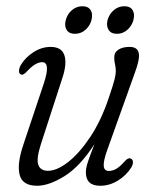

<svg xmlns="http://www.w3.org/2000/svg" viewBox="-20 -588 486 616"><path d="M399.5 -79Q406 -77 406.5 -68.5Q407 -60 401 -50.5Q385.5 -25.5 358.5 -8.8Q331.5 8 301.5 8Q255.5 8 255.5 -35Q255.5 -49 261.8 -68Q268 -87 283 -125.5Q236.5 -53.5 186.8 -22.8Q137 8 99 8Q52 8 43 -27.2Q34 -62.5 55.5 -125.5L121 -321.5Q143 -388.5 115 -388.5Q94 -388.5 67 -359.5Q54.5 -345.5 47.5 -349Q41.5 -351 41 -359.2Q40.5 -367.5 46.5 -379Q61 -403.5 87.2 -420.5Q113.5 -437.5 142.5 -437.5Q177 -437.5 186.2 -411.8Q195.5 -386 181 -340.5L112 -128Q96 -79 102.8 -59.5Q109.5 -40 134 -40Q162.5 -40 198.8 -68.2Q235 -96.5 270 -149.2Q305 -202 329.5 -275.5Q343.5 -317 347.5 -333.2Q351.5 -349.5 351.5 -359Q351.5 -372 349 -382Q346.5 -392 346.5 -403.5Q346.5 -420 360 -428.8Q373.5 -437.5 396 -437.5Q420.5 -437.5 425 -418.5Q429.5 -399.5 412.5 -354L324.5 -108Q311.5 -72 312.8 -55.8Q314 -39.5 329.5 -39.5Q340.5 -39.5 352.5 -46Q364.5 -52.5 381.5 -72Q392.5 -83.5 399.5 -79ZM220.5 -479.5Q201.5 -479.5 193.8 -492Q186 -504.5 191 -523.5Q196 -543 210.8 -555.5Q225.5 -568 244.5 -568Q263 -568 270.8 -555.5Q278.5 -543 273.5 -523.5Q268.5 -505 254 -492.2Q239.5 -479.5 220.5 -479.5ZM355 -479.5Q336.5 -479.5 328.5 -492Q320.5 -504.5 325 -523.5Q330.5 -543 345.2 -555.5Q360 -568 379 -568Q398 -568 405.5 -555.5Q413 -543 408 -523.5Q403 -505 388.5 -492.2Q374 -479.5 355 -479.5Z"/></svg>

Font: Fraunces 144pt S100 Light
Style: Italic
Weight: 300
Italic angle: -16°
Version: Version 1.000; ttfautohint (v1.8.3)